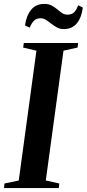

<svg xmlns="http://www.w3.org/2000/svg" viewBox="-36 -963 444 983"><path d="M-15.5 0 -13 -23.5 60 -39 150.5 -703.5 82.5 -719.5 86 -743H364L361 -719.5L289 -703.5L198.5 -39L267.5 -23.5L265 0ZM289.5 -814Q271 -814 255.5 -822.5Q240 -831 226.5 -841.8Q213 -852.5 199.8 -861Q186.5 -869.5 172 -869.5Q150.5 -869.5 137.8 -856.8Q125 -844 116.5 -821.5L92 -832.5Q98.5 -882 123 -912.5Q147.5 -943 191 -943Q212.5 -943 228.2 -934.8Q244 -926.5 256.8 -915.5Q269.5 -904.5 281.8 -896.2Q294 -888 308.5 -888Q330 -887.5 342.5 -899Q355 -910.5 364 -936L388 -924.5Q381.5 -872.5 357.2 -843.2Q333 -814 289.5 -814Z"/></svg>

Font: Merriweather 120pt SemiBold
Style: Italic
Weight: 600
Italic angle: -7.8°
Version: Version 2.101